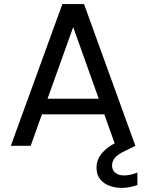

<svg xmlns="http://www.w3.org/2000/svg" viewBox="-20 -713 715 939"><path d="M618 -48 642 0 588 27Q554 43 541 60Q528 77 528 96Q528 119 544 132Q560 145 586 145Q617 145 652 131V192Q635 198 615 202Q595 206 575 206Q545 206 516.5 196Q488 186 470 164Q452 142 452 106Q452 81 463.5 58.5Q475 36 500.5 14.5Q526 -7 570 -26ZM391 -693 642 0H545L316 -642H360L130 0H33L285 -693ZM157 -230H513L538 -154H133Z"/></svg>

Font: Parkinsans
Style: Regular
Weight: 400
Designer: Red Stone, Indian Type Foundry
Foundry: Indian Type Foundry
Version: Version 1.000